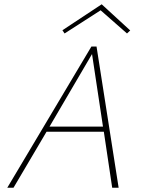

<svg xmlns="http://www.w3.org/2000/svg" viewBox="-20 -875 666 895"><path d="M454 -855 587 -733 572 -719 449 -827 281 -719 271 -734ZM406 -658H430L533 0H503L464 -261H197L43 0H14ZM211 -285H460L409 -623Z"/></svg>

Font: EauTestText Extralight
Style: Italic
Weight: 250
Italic angle: -12°
Designer: Christian Thalmann (Catharsis Fonts)
Version: Version 0.001;PS 000.001;hotconv 1.0.88;makeotf.lib2.5.64775